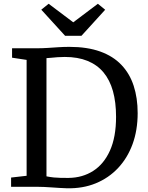

<svg xmlns="http://www.w3.org/2000/svg" viewBox="-20 -1002 792 1030"><path d="M122.8 -59V-680.7L44.7 -692.5V-743H175.7Q206.7 -743 235.6 -744.9Q264.5 -746.9 293.2 -748.7Q321.8 -750.6 352.2 -750.6Q448.1 -750.6 517.5 -725.6Q586.8 -700.7 631.2 -654Q675.7 -607.3 697.1 -541.8Q718.5 -476.3 718.5 -395Q718.5 -304 691.3 -229.2Q664 -154.5 613.5 -100.7Q563.1 -47 493.5 -18.5Q423.9 10 338.7 8Q320.2 7.5 300.1 6.2Q280 5 259 3.5Q238.1 2 217.4 1Q196.7 0 176.8 0H39.5V-49.5ZM229.3 -56Q249.8 -51.8 269.5 -49.9Q289.1 -48 308.7 -47.7Q328.2 -47.3 349 -47.6Q423 -48.6 480.2 -85.3Q537.5 -122 570 -194.4Q602.6 -266.9 602.6 -375.2Q602.6 -453.4 585.9 -513.2Q569.1 -573 535.1 -613.8Q501 -654.5 449.2 -675.5Q397.4 -696.5 327.5 -696.5Q306.5 -696.5 288.7 -695.1Q270.9 -693.7 256 -692.2Q241.1 -690.6 229.3 -690.1ZM240.9 -981.8 373 -882.3 505.1 -981.8 544.2 -949.7 417 -810H329.2L201.5 -950Z"/></svg>

Font: Merriweather 7pt Light
Style: Regular
Weight: 300
Designer: Eben Sorkin
Foundry: Eben Sorkin
Version: Version 2.200;gftools[0.9.31]